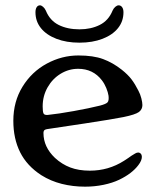

<svg xmlns="http://www.w3.org/2000/svg" viewBox="-20 -690 584 720"><path d="M135 -33Q81 -68 55.5 -119Q30 -170 30 -237Q30 -309 64.5 -365Q99 -421 155.5 -451.5Q212 -482 274 -482Q330 -482 366.5 -468.5Q403 -455 436 -429Q460 -410 473.5 -392Q487 -374 499 -350Q506 -337 510 -321.5Q514 -306 514 -296Q514 -280 501 -270Q487 -260 443 -251Q403 -243 298 -227L171 -208Q153 -206 148 -203Q143 -200 143 -191Q143 -139 186 -98Q212 -74 243.5 -62Q275 -50 317 -50Q387 -50 445 -87Q454 -93 461 -97.5Q468 -102 473 -106Q481 -111 487 -114.5Q493 -118 498 -118Q504 -118 508 -113.5Q512 -109 512 -102Q512 -88 499 -71Q475 -39 427 -16Q402 -4 368.5 3Q335 10 299 10Q253 10 211.5 -0.5Q170 -11 135 -33ZM355 -294Q378 -300 383.5 -306.5Q389 -313 387 -331Q385 -344 378.5 -360Q372 -376 362 -389Q329 -432 273 -432Q238 -432 207.5 -413.5Q177 -395 158.5 -362.5Q140 -330 140 -291Q140 -272 143 -265Q146 -258 159 -259Q198 -263 256.5 -273.5Q315 -284 355 -294ZM113 -644Q113 -656 117.5 -663Q122 -670 130 -670Q135 -670 141.5 -664.5Q148 -659 152 -650Q167 -613 200 -596.5Q233 -580 278 -580Q321 -580 354 -596.5Q387 -613 402 -650Q406 -659 412.5 -664.5Q419 -670 425 -670Q433 -670 438 -663Q443 -656 443 -644Q443 -610 422.5 -584.5Q402 -559 364.5 -544.5Q327 -530 278 -530Q229 -530 191.5 -544.5Q154 -559 133.5 -584.5Q113 -610 113 -644Z"/></svg>

Font: Raigarh
Style: Regular
Weight: 400
Designer: jaikishan Patel
Foundry: MagicType
Version: Version 1.000;FEAKit 1.0